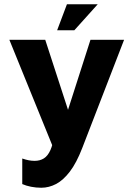

<svg xmlns="http://www.w3.org/2000/svg" viewBox="-20 -695 633 911"><path d="M176 195.8Q151.2 195.8 127.3 191.1Q103.4 186.3 85.6 178.4V57.1Q102.4 62.9 116.2 65.5Q130 68.2 144.7 68.2Q169.6 68.2 188.2 56.5Q206.7 44.9 219.1 17.4Q231.5 -10 237.9 -56.7L241.4 27.6L24.5 -506H194.7L310.3 -150.7H295.3L409.2 -506H568.7L370.1 7.7Q342.9 77.9 311.6 119Q280.2 160.2 246.1 178Q211.9 195.8 176 195.8ZM251.1 -551.4 297.6 -674.8H443.7L332.7 -551.4Z"/></svg>

Font: Maven Pro
Style: Regular
Weight: 400
Designer: Joe Prince
Foundry: Joe Prince
Version: Version 2.103